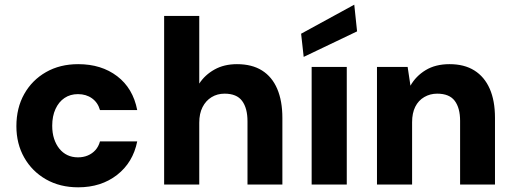

<svg xmlns="http://www.w3.org/2000/svg" viewBox="-20 -788 2194 820"><path d="M314 12Q236 12 176.5 -22Q117 -56 83.5 -115Q50 -174 50 -249Q50 -327 83.5 -386.5Q117 -446 176.5 -480Q236 -514 314 -514Q413 -514 480.5 -462.5Q548 -411 566 -318H407Q398 -350 373 -368Q348 -386 313 -386Q280 -386 255.5 -369.5Q231 -353 217 -322.5Q203 -292 203 -251Q203 -220 211 -195.5Q219 -171 233.5 -153Q248 -135 268 -125.5Q288 -116 313 -116Q336 -116 355 -124Q374 -132 387.5 -147Q401 -162 407 -184H566Q548 -94 480 -41Q412 12 314 12Z M681 0V-720H831V-431Q855 -468 896 -491Q937 -514 992 -514Q1056 -514 1099 -487Q1142 -460 1164 -408.5Q1186 -357 1186 -284V0H1037V-270Q1037 -326 1014 -357Q991 -388 939 -388Q908 -388 883.5 -373Q859 -358 845 -330.5Q831 -303 831 -264V0Z M1311 0V-502H1461V0ZM1277 -545 1266 -644 1493 -768 1505 -654Z M1590 0V-502H1721L1733 -422Q1756 -463 1798 -488.5Q1840 -514 1900 -514Q1963 -514 2006 -487Q2049 -460 2071.5 -409Q2094 -358 2094 -285V0H1945V-272Q1945 -327 1922 -357.5Q1899 -388 1847 -388Q1817 -388 1792 -373.5Q1767 -359 1753.5 -332Q1740 -305 1740 -266V0Z"/></svg>

Font: DM Sans 16pt Black
Style: Regular
Weight: 900
Version: Version 4.004;gftools[0.9.30]